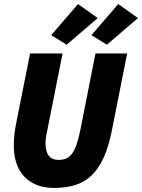

<svg xmlns="http://www.w3.org/2000/svg" viewBox="-20 -913 699 945"><path d="M247 12Q196 12 159 -3.5Q122 -19 97 -46.5Q72 -74 60 -112Q48 -150 48 -196Q48 -226 51 -252.5Q54 -279 60 -308L128 -650H288L216 -288Q212 -268 208 -248Q204 -228 204 -208Q204 -126 268 -126Q289 -126 305 -132.5Q321 -139 334 -156Q347 -173 357 -202Q367 -231 376 -276L450 -650H606L530 -268Q514 -189 489.5 -135.5Q465 -82 430 -49Q395 -16 349.5 -2Q304 12 247 12ZM308 -693 232 -740 364 -893 461 -824ZM506 -693 430 -740 562 -893 659 -824Z"/></svg>

Font: Source Code Pro Black
Style: Italic
Weight: 900
Italic angle: -11°
Monospace: yes
Designer: Paul D. Hunt, Teo Tuominen
Foundry: Adobe Systems Incorporated
Version: Version 1.050;PS 1.000;hotconv 16.6.51;makeotf.lib2.5.65220